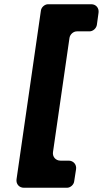

<svg xmlns="http://www.w3.org/2000/svg" viewBox="-20 -762 485 906"><path d="M437 -644 445 -702C448 -724 433 -742 411 -742H207C191 -742 175 -728 173 -712L58 84C55 106 70 124 93 124H296C312 124 328 110 330 94L339 36C342 14 326 -4 304 -4H265C243 -4 227 -22 230 -44L308 -584C311 -600 326 -614 343 -614H402C419 -614 434 -628 437 -644Z"/></svg>

Font: Trueno
Style: RoundBdIt
Weight: 700
Designer: Julieta Ulanovsky, Jasper
Foundry: Julieta Ulanovsky, Cannot Into Space Fonts
Version: Version 3.001